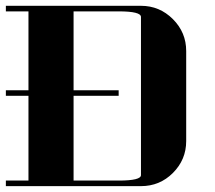

<svg xmlns="http://www.w3.org/2000/svg" viewBox="-20 -635 732 655"><path d="M0 0V-19H77.1V-308.1H0V-327.1H77.1V-596.2H0V-615.2H460.9Q524.4 -615.2 569.8 -569.8Q615.2 -524.4 615.2 -460.9V-153.8Q615.2 -90.3 569.8 -44.9Q524.9 0 460.9 0ZM231 -19H384.8Q461.9 -19 460.9 -38.1V-577.1Q460.9 -596.2 384.8 -596.2H231V-327.1H384.8V-308.1H231Z"/></svg>

Font: Hjet
Style: Regular
Weight: 400
Designer: T. Christopher White
Version: Version 1.2